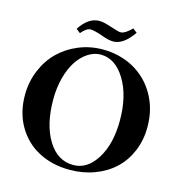

<svg xmlns="http://www.w3.org/2000/svg" viewBox="-121 -940 996 1060"><g transform="rotate(15 377.0 -409.5)"><path d="M420.4 -733.4Q394.5 -733.4 351.6 -749.5Q305.2 -765.6 283.7 -765.6Q261.7 -765.6 231.9 -730.5L208.5 -749Q256.8 -823.7 319.8 -823.7Q344.2 -823.7 388.2 -808.6Q436 -793 446.3 -793Q472.7 -793 510.3 -832L534.2 -813.5Q479.5 -733.4 420.4 -733.4ZM371.6 13.2Q272.9 13.2 195.1 -27.3Q117.2 -67.9 72.3 -144.8Q27.3 -221.7 27.3 -322.3Q27.3 -397.5 54.9 -463.9Q82.5 -530.3 129.9 -576.7Q177.2 -623 241.9 -649.7Q306.6 -676.3 378.9 -676.3Q476.6 -676.3 555.7 -632.6Q634.8 -588.9 680.7 -508.5Q726.6 -428.2 726.6 -326.2Q726.6 -251 700 -187.5Q673.3 -124 626.5 -80.1Q579.6 -36.1 513.7 -11.5Q447.8 13.2 371.6 13.2ZM384.3 -17.6Q464.4 -17.6 517.3 -102.5Q570.3 -187.5 570.3 -321.3Q570.3 -462.9 514.4 -554.4Q458.5 -646 375 -646Q337.4 -646 302.7 -623.5Q268.1 -601.1 241.9 -561.8Q215.8 -522.5 200.2 -464.6Q184.6 -406.7 184.6 -340.3Q184.6 -195.8 239.3 -106.7Q293.9 -17.6 384.3 -17.6Z"/></g></svg>

Font: Elstob 14pt SemiBold
Style: Regular
Weight: 600
Designer: Peter S. Baker
Version: Version 1.015